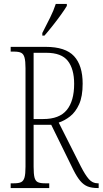

<svg xmlns="http://www.w3.org/2000/svg" viewBox="-20 -951 519 971"><path d="M34 0V-24H51Q75 -24 87 -30Q99 -36 104 -53.5Q109 -71 109 -108V-606Q109 -642 104 -660Q99 -678 87 -684Q75 -690 51 -690H34V-714H211Q311 -714 354.5 -667Q398 -620 398 -528Q398 -463 380 -423.5Q362 -384 334.5 -362.5Q307 -341 277 -331L389 -109Q411 -66 429.5 -45Q448 -24 474 -24H479V0H474Q444 0 423.5 -8Q403 -16 386 -36Q369 -56 351 -92L239 -320H150V-108Q150 -71 154.5 -53.5Q159 -36 171 -30Q183 -24 207 -24H229V0ZM199 -349Q280 -349 317.5 -394.5Q355 -440 355 -527Q355 -602 323 -643Q291 -684 214 -684H150V-349ZM194 -784Q216 -827 233.5 -862Q251 -897 262 -931H318V-921Q308 -904 289 -877.5Q270 -851 247.5 -822.5Q225 -794 205 -771H194Z"/></svg>

Font: Noto Serif Hebrew ExtraCondensed ExtraLight
Style: Regular
Weight: 200
Width: 2
Designer: Monotype Design Team
Foundry: Monotype Imaging Inc.
Version: Version 2.004; ttfautohint (v1.8.4.7-5d5b)